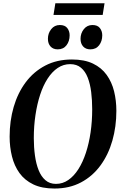

<svg xmlns="http://www.w3.org/2000/svg" viewBox="-20 -1104 712 1136"><path d="M302 11.5Q228 11.5 177 -13Q126 -37.5 95.2 -80.2Q64.5 -123 50.8 -178.5Q37 -234 37 -295.5Q37 -389 61 -471.5Q85 -554 132 -617Q179 -680 247.8 -716Q316.5 -752 405.5 -752Q479.5 -752 530 -727.8Q580.5 -703.5 611 -661Q641.5 -618.5 655 -563.8Q668.5 -509 668.5 -448Q668.5 -355 644.8 -271.8Q621 -188.5 574.2 -124.8Q527.5 -61 459.2 -24.8Q391 11.5 302 11.5ZM311 -16Q351 -16 384.2 -39Q417.5 -62 443.8 -103.2Q470 -144.5 488.2 -200Q506.5 -255.5 516 -321Q525.5 -386.5 525.5 -457Q525.5 -511 519.5 -559.2Q513.5 -607.5 499 -644.8Q484.5 -682 459.2 -703.2Q434 -724.5 395 -724.5Q355 -724.5 321.5 -702Q288 -679.5 261.8 -639Q235.5 -598.5 217.5 -543.5Q199.5 -488.5 189.8 -423.2Q180 -358 180 -286.5Q180 -232.5 186.8 -183.8Q193.5 -135 208.5 -97.2Q223.5 -59.5 248.8 -37.8Q274 -16 311 -16ZM321.5 -812Q294.5 -812 279 -829Q263.5 -846 263.5 -874.5Q263.5 -907 283 -931.5Q302.5 -956 334 -956Q364 -956 378 -938Q392 -920 392 -895Q392 -860.5 373.5 -836.2Q355 -812 321.5 -812ZM514.5 -812Q487.5 -812 472 -829Q456.5 -846 456.5 -874.5Q456.5 -907 476 -931.5Q495.5 -956 527 -956Q557 -956 571 -938Q585 -920 585 -895Q585 -860.5 566.5 -836.2Q548 -812 514.5 -812ZM307.5 -1084.5H598.5L587.5 -1015.5H296.5Z"/></svg>

Font: Merriweather 144pt SemiBold
Style: Italic
Weight: 600
Italic angle: -7.8°
Version: Version 2.101